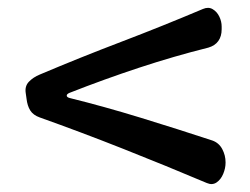

<svg xmlns="http://www.w3.org/2000/svg" viewBox="-20 -496 640 492"><path d="M524 -136Q541 -130 549.5 -114Q558 -98 558 -80V-79Q558 -65 552 -50.5Q546 -36 535 -28.5Q524 -21 510 -27Q406 -71 296 -114.5Q186 -158 82 -195Q65 -201 57.5 -213Q50 -225 48 -243L46 -257Q43 -275 54 -286.5Q65 -298 82 -305Q186 -349 291 -389Q396 -429 500 -473Q514 -479 525 -472.5Q536 -466 542 -453.5Q548 -441 548 -428V-421Q548 -403 539.5 -391Q531 -379 514 -374Q426 -352 336.5 -322.5Q247 -293 158 -258Q151 -255 151 -251Q151 -247 158 -245Q247 -223 341.5 -194Q436 -165 524 -136Z"/></svg>

Font: Winky Sans
Style: Regular
Weight: 400
Designer: Simon Atzbach
Foundry: typofactur
Version: Version 1.205